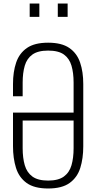

<svg xmlns="http://www.w3.org/2000/svg" viewBox="-20 -1062 552 1093"><path d="M254 11Q175 11 131.5 -20.5Q88 -52 71 -106.5Q54 -161 54 -230V-421H399V-592Q399 -647 387 -688Q375 -729 344 -751.5Q313 -774 254 -774Q196 -774 164.5 -751.5Q133 -729 121 -688Q109 -647 109 -592V-514H54V-584Q54 -653 72 -706Q90 -759 133.5 -789Q177 -819 254 -819Q331 -819 374.5 -789Q418 -759 436 -706Q454 -653 454 -584V-229Q454 -160 437 -106Q420 -52 376.5 -20.5Q333 11 254 11ZM254 -34Q312 -34 343.5 -57Q375 -80 387 -121.5Q399 -163 399 -218V-376H109V-218Q109 -163 121 -121.5Q133 -80 164.5 -57Q196 -34 254 -34ZM309 -966V-1042H365V-966ZM149 -966V-1042H204V-966Z"/></svg>

Font: Oswald ExtraLight
Style: Regular
Weight: 250
Designer: Vernon Adams
Foundry: Vernon Adams
Version: Version 4.103;gftools[0.9.33.dev8+g029e19f]